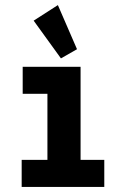

<svg xmlns="http://www.w3.org/2000/svg" viewBox="-20 -733 490 753"><path d="M65 0V-106H166V-365H69V-471H296V-106H389V0ZM219 -504 112 -652 207 -713 282 -540Z"/></svg>

Font: Inconsolata SemiCondensed Black
Style: Regular
Weight: 900
Width: 4
Monospace: yes
Designer: Raph Levien, Cyreal, Brenton Simpson
Foundry: Raph Levien, Cyreal, Google
Version: Version 3.001; ttfautohint (v1.8.2.53-6de2)